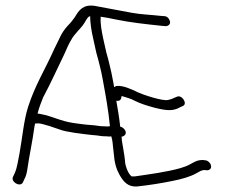

<svg xmlns="http://www.w3.org/2000/svg" viewBox="-20 -660 823 690"><path d="M27 -25C17 -7 52 14 62 -4L68 -17C73 -26 76 -37 78 -50C85 -100 97 -153 104 -206L106 -216H107C124 -219 142 -211 158 -207L193 -195C218 -185 275 -179 309 -175C340 -173 339 -170 364 -170C371 -169 376 -169 380 -170L383 -158C386 -142 386 -128 388 -116L391 -89C392 -82 393 -75 395 -68C397 -61 399 -54 402 -47L410 -31C424 -6 441 13 474 10C519 5 557 -1 601 -10C632 -16 664 -25 685 -37C698 -44 704 -49 716 -49L723 -48C734 -48 741 -55 738 -66C736 -75 726 -84 717 -84L709 -85C688 -85 679 -78 662 -69C653 -64 642 -60 629 -56C580 -42 519 -34 464 -26H453C442 -35 435 -52 431 -68C430 -73 429 -79 429 -84C427 -105 422 -129 418 -155L417 -169C421 -169 425 -171 428 -174C439 -184 426 -202 412 -205C409 -234 402 -276 398 -298C413 -295 416 -305 417 -315C435 -309 448 -307 466 -297C482 -289 505 -281 535 -273C582 -261 604 -261 628 -275L637 -279C656 -287 633 -322 615 -312L605 -308C600 -305 594 -303 585 -301C566 -295 490 -321 476 -328C453 -339 422 -354 398 -351C395 -350 393 -348 390 -347C389 -354 388 -362 386 -370C383 -388 379 -405 375 -422C371 -439 367 -455 362 -472L351 -521C345 -549 340 -577 342 -597L341 -600C356 -598 379 -594 396 -590C449 -579 506 -573 563 -567L575 -566C585 -566 593 -573 591 -583C588 -594 580 -602 570 -602L557 -603C522 -607 486 -608 454 -614C409 -622 364 -631 320 -639C278 -645 263 -622 250 -600L239 -585C235 -580 229 -573 222 -566C199 -540 196 -525 175 -484C142 -410 106 -354 81 -276C65 -226 60 -162 50 -108C44 -80 42 -58 33 -38ZM115 -252C120 -272 127 -290 135 -310C165 -366 181 -404 210 -463C221 -488 229 -506 235 -515C247 -539 270 -556 283 -577C287 -583 294 -598 301 -601C302 -601 303 -601 304 -602C304 -579 308 -551 315 -521L326 -471C331 -454 335 -438 339 -422C343 -406 347 -388 350 -370C360 -315 369 -268 375 -207C374 -206 372 -206 371 -206C368 -205 363 -206 356 -206C334 -206 334 -209 303 -211C285 -212 266 -215 244 -218C196 -225 170 -242 127 -250Z"/></svg>

Font: Stray Cat
Style: OpObl
Weight: 400
Version: Version 1.0